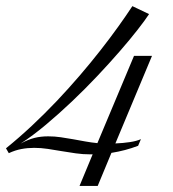

<svg xmlns="http://www.w3.org/2000/svg" viewBox="-96 -615 572 635"><path d="M-76.2 -124.5Q-32.7 -159.7 9.8 -199.5Q52.2 -239.3 91.8 -281Q131.3 -322.8 168 -365.5Q204.6 -408.2 236.3 -448.7Q268.1 -489.3 294.7 -526.4Q321.3 -563.5 341.8 -594.7L397 -568.4Q384.3 -548.8 359.1 -516.6Q334 -484.4 300 -445.3Q266.1 -406.2 225.8 -363.5Q185.5 -320.8 142.3 -279.8Q99.1 -238.8 55.7 -202.4Q12.2 -166 -27.8 -140.1Q-15.1 -147 -3.9 -151.6Q7.3 -156.2 18.1 -158.9Q28.8 -161.6 39.8 -162.8Q50.8 -164.1 63.5 -164.1Q84.5 -164.1 105 -161.1Q125.5 -158.2 145.8 -154.5Q166 -150.9 186 -147.2Q206.1 -143.6 226.1 -141.6L347.2 -430.2H406.7L285.6 -140.6Q311 -141.6 333.5 -145Q356 -148.4 370.1 -154.8L360.8 -132.8Q338.9 -124.5 317.6 -118.9Q296.4 -113.3 272.5 -109.4L227.1 0H167L210.4 -104.5H202.6Q178.2 -104.5 154.3 -107.9Q130.4 -111.3 107.4 -115.2Q84.5 -119.1 61.8 -122.6Q39.1 -126 17.1 -126Q-4.9 -126 -25.4 -122.1Q-45.9 -118.2 -66.9 -108.4Z"/></svg>

Font: Dynalight
Style: Regular
Weight: 400
Version: Version 1.000